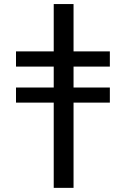

<svg xmlns="http://www.w3.org/2000/svg" viewBox="-20 -721 616 937"><path d="M242.2 195.8V-220.2H58.1V-293.9H242.2V-396H58.1V-470.2H242.2V-701.2H338.9V-470.2H516.1V-396H338.9V-293.9H516.1V-220.2H338.9V195.8Z"/></svg>

Font: LT Superior Med
Style: Regular
Weight: 500
Designer: Daniel Lyons
Foundry: LyonsType
Version: Version 1.000